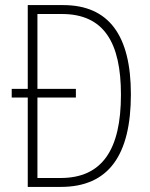

<svg xmlns="http://www.w3.org/2000/svg" viewBox="-20 -734 590 754"><path d="M228 -714H89V-385H26V-351H89V0H219C406 0 494 -124 494 -364C494 -594 408 -714 228 -714ZM223 -679C388 -679 455 -567 455 -362C455 -146 381 -35 218 -35H127V-351H278V-385H127V-679Z"/></svg>

Font: Noto Sans Devanagari UI Condensed ExtraLight
Style: Regular
Weight: 200
Width: 3
Designer: Jelle Bosma - Monotype Design Team
Foundry: Monotype Imaging Inc.
Version: Version 2.004